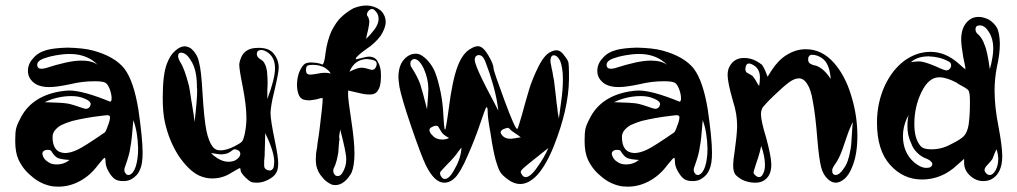

<svg xmlns="http://www.w3.org/2000/svg" viewBox="-20 -743 3751 708"><path d="M323.2 -556.6C297.9 -563.5 266.6 -566.4 228.5 -567.4C195.3 -566.4 169.9 -563.5 152.3 -558.6C130.9 -552.7 114.3 -543 101.6 -527.3C88.9 -513.7 83 -498 83 -481.4C83 -460.9 92.8 -445.3 112.3 -432.6C125 -425.8 140.6 -421.9 161.1 -421.9C181.6 -421.9 207 -425.8 239.3 -432.6C267.6 -439.5 296.9 -443.4 329.1 -443.4C349.6 -443.4 363.3 -441.4 369.1 -437.5C375 -434.6 379.9 -425.8 384.8 -414.1C389.6 -400.4 391.6 -389.6 391.6 -380.9C391.6 -372.1 389.6 -368.2 385.7 -368.2H384.8L383.8 -369.1C318.4 -395.5 269.5 -409.2 235.4 -409.2C226.6 -409.2 214.8 -408.2 198.2 -405.3C127.9 -392.6 80.1 -358.4 53.7 -303.7C45.9 -289.1 41 -276.4 39.1 -267.6C37.1 -257.8 36.1 -243.2 36.1 -223.6C36.1 -195.3 40 -172.9 47.9 -155.3C58.6 -131.8 74.2 -111.3 95.7 -93.8C115.2 -76.2 137.7 -64.5 161.1 -58.6C170.9 -55.7 182.6 -54.7 195.3 -54.7C222.7 -54.7 249 -61.5 274.4 -75.2C299.8 -88.9 322.3 -108.4 340.8 -133.8C355.5 -152.3 364.3 -161.1 365.2 -161.1C368.2 -161.1 369.1 -156.2 369.1 -147.5C369.1 -136.7 372.1 -126 378.9 -113.3C385.7 -100.6 392.6 -91.8 400.4 -85C408.2 -78.1 419.9 -75.2 434.6 -75.2C447.3 -75.2 458 -78.1 465.8 -83C480.5 -91.8 490.2 -102.5 496.1 -117.2C502.9 -131.8 505.9 -152.3 505.9 -179.7C505.9 -217.8 500 -271.5 490.2 -339.8C478.5 -410.2 461.9 -459 438.5 -490.2C415 -519.5 377 -542 323.2 -556.6ZM155.3 -190.4C164.1 -190.4 168.9 -188.5 169.9 -184.6C177.7 -171.9 185.5 -164.1 193.4 -160.2C201.2 -157.2 215.8 -154.3 236.3 -153.3C223.6 -142.6 208 -136.7 188.5 -136.7C175.8 -136.7 165 -139.6 156.2 -146.5C146.5 -152.3 139.6 -161.1 136.7 -172.9C135.7 -177.7 136.7 -182.6 140.6 -185.5C143.6 -188.5 148.4 -190.4 155.3 -190.4ZM471.7 -299.8C482.4 -271.5 488.3 -236.3 489.3 -195.3C489.3 -168.9 486.3 -147.5 480.5 -128.9C474.6 -111.3 466.8 -101.6 458 -98.6L456.1 -97.7H454.1C449.2 -97.7 445.3 -99.6 443.4 -103.5C439.5 -107.4 438.5 -112.3 438.5 -117.2C438.5 -121.1 439.5 -125 441.4 -128.9C452.1 -159.2 459 -182.6 460.9 -201.2C464.8 -218.8 467.8 -252 471.7 -299.8ZM357.4 -316.4C368.2 -317.4 374 -318.4 376 -318.4C382.8 -317.4 385.7 -315.4 385.7 -311.5C385.7 -302.7 382.8 -291 377 -277.3C372.1 -262.7 368.2 -254.9 365.2 -253.9C315.4 -219.7 282.2 -198.2 264.6 -190.4C248 -182.6 232.4 -178.7 219.7 -178.7C189.5 -179.7 173.8 -199.2 173.8 -237.3C173.8 -247.1 176.8 -255.9 183.6 -263.7C189.5 -270.5 197.3 -277.3 207 -282.2C216.8 -287.1 230.5 -292 246.1 -296.9C263.7 -300.8 279.3 -304.7 296.9 -307.6C312.5 -310.5 333 -313.5 357.4 -316.4ZM243.2 -388.7C261.7 -388.7 278.3 -385.7 293 -378.9C307.6 -373 314.5 -366.2 314.5 -358.4C313.5 -354.5 312.5 -351.6 311.5 -349.6C305.7 -341.8 297.9 -339.8 287.1 -343.8C259.8 -353.5 240.2 -359.4 228.5 -361.3C215.8 -363.3 188.5 -365.2 144.5 -366.2C175.8 -380.9 209 -388.7 243.2 -388.7ZM136.7 -525.4C137.7 -526.4 141.6 -527.3 150.4 -530.3C158.2 -533.2 169.9 -536.1 186.5 -539.1C203.1 -542 218.8 -543.9 234.4 -543.9H238.3C269.5 -543.9 296.9 -536.1 319.3 -521.5C329.1 -514.6 335.9 -508.8 339.8 -503.9C326.2 -514.6 306.6 -519.5 281.2 -519.5H278.3C248 -519.5 204.1 -509.8 146.5 -491.2C139.6 -490.2 134.8 -489.3 133.8 -489.3C123 -489.3 117.2 -494.1 117.2 -503.9C117.2 -512.7 124 -520.5 136.7 -525.4Z M844.7 -192.4C850.6 -192.4 855.5 -190.4 860.4 -187.5C864.3 -184.6 866.2 -179.7 866.2 -174.8C865.2 -166 859.4 -158.2 846.7 -151.4C839.8 -148.4 832 -146.5 822.3 -146.5C809.6 -146.5 796.9 -150.4 782.2 -159.2C771.5 -166 763.7 -171.9 758.8 -178.7C775.4 -175.8 788.1 -173.8 794.9 -173.8C804.7 -173.8 813.5 -175.8 819.3 -177.7C827.1 -181.6 832 -184.6 835 -187.5C838.9 -190.4 841.8 -192.4 844.7 -192.4ZM958 -252C980.5 -206.1 991.2 -170.9 991.2 -146.5C991.2 -141.6 990.2 -134.8 989.3 -127C986.3 -118.2 981.4 -114.3 974.6 -114.3C969.7 -114.3 964.8 -116.2 960 -119.1C956.1 -122.1 954.1 -127 954.1 -131.8V-143.6C954.1 -148.4 954.1 -154.3 955.1 -160.2C956.1 -168 956.1 -173.8 956.1 -180.7C957 -195.3 957 -218.8 958 -252ZM645.5 -512.7C639.6 -522.5 636.7 -530.3 636.7 -536.1C636.7 -544.9 640.6 -548.8 647.5 -548.8C660.2 -548.8 672.9 -539.1 684.6 -518.6C698.2 -498 705.1 -468.8 706.1 -430.7C706.1 -428.7 706.1 -425.8 706.1 -419.9C707 -416 707 -412.1 707 -409.2C707 -387.7 704.1 -348.6 697.3 -293C697.3 -293.9 696.3 -302.7 694.3 -319.3C691.4 -335.9 688.5 -355.5 684.6 -378.9C681.6 -400.4 678.7 -417 676.8 -426.8C666 -467.8 656.2 -496.1 645.5 -512.7ZM940.4 -524.4C931.6 -529.3 927.7 -535.2 926.8 -543.9C927.7 -553.7 932.6 -558.6 943.4 -558.6C949.2 -558.6 955.1 -556.6 960.9 -553.7C983.4 -541 994.1 -520.5 994.1 -491.2C994.1 -464.8 984.4 -427.7 965.8 -377.9V-387.7C965.8 -393.6 965.8 -402.3 965.8 -414.1C966.8 -425.8 966.8 -434.6 966.8 -441.4C966.8 -450.2 965.8 -462.9 964.8 -477.5C962.9 -491.2 960 -502 956.1 -507.8C953.1 -515.6 947.3 -520.5 940.4 -524.4ZM687.5 -561.5C679.7 -568.4 670.9 -571.3 662.1 -572.3C649.4 -572.3 637.7 -566.4 626 -555.7C613.3 -544.9 603.5 -529.3 595.7 -508.8C585 -481.4 580.1 -439.5 580.1 -381.8C580.1 -343.8 583 -314.5 587.9 -293C597.7 -248 614.3 -207 637.7 -169.9C662.1 -133.8 687.5 -108.4 713.9 -95.7C729.5 -88.9 745.1 -85 761.7 -85C788.1 -85 811.5 -91.8 834 -106.4C852.5 -117.2 862.3 -123 864.3 -123C866.2 -123 867.2 -120.1 867.2 -115.2C867.2 -109.4 873 -100.6 885.7 -87.9C893.6 -80.1 900.4 -75.2 905.3 -72.3C910.2 -70.3 918 -69.3 926.8 -69.3C941.4 -69.3 956.1 -73.2 968.8 -80.1C981.4 -86.9 991.2 -93.8 997.1 -103.5C1002.9 -111.3 1005.9 -124 1005.9 -140.6C1005.9 -157.2 1002 -182.6 995.1 -215.8C983.4 -271.5 977.5 -308.6 977.5 -327.1C978.5 -344.7 982.4 -371.1 991.2 -405.3C1002 -451.2 1007.8 -481.4 1007.8 -494.1C1007.8 -503.9 1005.9 -514.6 1001 -526.4C995.1 -539.1 987.3 -548.8 979.5 -554.7C969.7 -561.5 958 -565.4 941.4 -566.4H930.7C900.4 -566.4 880.9 -555.7 870.1 -533.2C865.2 -521.5 862.3 -511.7 862.3 -503.9C862.3 -493.2 866.2 -466.8 875 -423.8C883.8 -377.9 888.7 -339.8 888.7 -307.6C888.7 -289.1 886.7 -268.6 881.8 -246.1C878.9 -233.4 876 -225.6 872.1 -220.7C867.2 -215.8 858.4 -210.9 845.7 -204.1C825.2 -193.4 807.6 -188.5 793 -188.5C782.2 -188.5 774.4 -191.4 767.6 -198.2C755.9 -210.9 747.1 -232.4 741.2 -260.7C735.4 -289.1 730.5 -336.9 726.6 -402.3C723.6 -456.1 719.7 -492.2 713.9 -513.7C710 -533.2 700.2 -549.8 687.5 -561.5Z M1234.4 -265.6C1249 -210 1256.8 -173.8 1256.8 -155.3C1256.8 -136.7 1252 -120.1 1241.2 -103.5C1236.3 -96.7 1231.4 -93.8 1225.6 -93.8C1220.7 -93.8 1215.8 -95.7 1213.9 -99.6C1210 -103.5 1209 -108.4 1209 -113.3C1209 -118.2 1210 -121.1 1210.9 -123C1215.8 -131.8 1218.8 -141.6 1221.7 -152.3C1224.6 -163.1 1225.6 -171.9 1227.5 -180.7C1227.5 -189.5 1229.5 -203.1 1230.5 -221.7C1231.4 -224.6 1232.4 -228.5 1231.4 -232.4C1230.5 -236.3 1230.5 -240.2 1231.4 -246.1C1232.4 -250 1233.4 -256.8 1234.4 -265.6ZM1132.8 -503.9C1151.4 -503.9 1168 -500 1180.7 -491.2C1190.4 -484.4 1196.3 -478.5 1199.2 -471.7C1194.3 -473.6 1186.5 -474.6 1177.7 -474.6C1169.9 -474.6 1160.2 -473.6 1147.5 -470.7C1135.7 -468.8 1127.9 -467.8 1124 -467.8C1119.1 -467.8 1115.2 -468.8 1112.3 -471.7C1109.4 -474.6 1108.4 -478.5 1108.4 -485.4C1108.4 -494.1 1110.4 -499 1114.3 -501C1117.2 -502.9 1124 -503.9 1132.8 -503.9ZM1268.6 -478.5C1281.2 -508.8 1302.7 -524.4 1333 -525.4C1344.7 -524.4 1354.5 -522.5 1361.3 -519.5C1366.2 -517.6 1369.1 -513.7 1369.1 -506.8C1369.1 -502 1367.2 -497.1 1364.3 -492.2C1360.4 -487.3 1356.4 -485.4 1352.5 -485.4H1350.6C1347.7 -486.3 1341.8 -487.3 1333 -490.2C1325.2 -492.2 1319.3 -493.2 1315.4 -493.2H1308.6C1299.8 -492.2 1286.1 -487.3 1268.6 -478.5ZM1352.5 -710C1356.4 -710 1361.3 -706.1 1367.2 -699.2C1373 -692.4 1376 -683.6 1376 -673.8C1376 -658.2 1368.2 -641.6 1352.5 -624C1350.6 -621.1 1342.8 -612.3 1330.1 -599.6C1331.1 -606.4 1333 -617.2 1336.9 -630.9C1339.8 -645.5 1341.8 -655.3 1341.8 -662.1C1341.8 -667 1340.8 -670.9 1339.8 -673.8C1339.8 -674.8 1338.9 -676.8 1337.9 -679.7C1336.9 -682.6 1335.9 -683.6 1335 -682.6C1334 -685.5 1333 -687.5 1333 -688.5C1333 -693.4 1335 -698.2 1338.9 -703.1C1343.8 -708 1347.7 -710 1352.5 -710ZM1381.8 -706.1C1367.2 -716.8 1349.6 -722.7 1331.1 -722.7C1315.4 -722.7 1299.8 -718.8 1284.2 -712.9C1269.5 -705.1 1254.9 -695.3 1240.2 -681.6C1225.6 -668.9 1213.9 -650.4 1202.1 -627.9C1192.4 -605.5 1184.6 -579.1 1180.7 -549.8C1177.7 -519.5 1172.9 -504.9 1168 -504.9L1167 -505.9H1166L1164.1 -506.8C1163.1 -507.8 1161.1 -507.8 1158.2 -508.8C1155.3 -509.8 1152.3 -509.8 1149.4 -510.7C1145.5 -511.7 1141.6 -511.7 1137.7 -511.7C1134.8 -512.7 1130.9 -512.7 1127 -512.7C1114.3 -512.7 1104.5 -509.8 1099.6 -503.9C1091.8 -495.1 1085.9 -484.4 1081.1 -470.7C1077.1 -457 1075.2 -443.4 1075.2 -429.7C1075.2 -417 1077.1 -405.3 1081.1 -394.5C1085 -384.8 1090.8 -378.9 1098.6 -376C1105.5 -374 1112.3 -373 1119.1 -373C1127 -373 1136.7 -375 1148.4 -377C1160.2 -380.9 1167 -381.8 1168 -381.8C1168.9 -381.8 1169.9 -380.9 1169.9 -377.9C1169.9 -365.2 1166 -327.1 1158.2 -264.6C1157.2 -254.9 1155.3 -243.2 1153.3 -230.5C1151.4 -216.8 1149.4 -207 1149.4 -200.2C1147.5 -193.4 1147.5 -186.5 1145.5 -177.7C1145.5 -168.9 1144.5 -162.1 1144.5 -156.2C1144.5 -145.5 1145.5 -137.7 1146.5 -131.8C1150.4 -115.2 1157.2 -101.6 1168.9 -88.9C1178.7 -76.2 1190.4 -68.4 1201.2 -63.5C1204.1 -61.5 1210 -60.5 1216.8 -60.5C1228.5 -60.5 1239.3 -64.5 1251 -74.2C1260.7 -82 1269.5 -93.8 1276.4 -106.4C1283.2 -123 1287.1 -146.5 1287.1 -176.8C1287.1 -207 1283.2 -248 1275.4 -298.8C1267.6 -351.6 1263.7 -380.9 1263.7 -387.7V-409.2L1302.7 -400.4C1317.4 -396.5 1330.1 -394.5 1342.8 -394.5C1353.5 -394.5 1360.4 -396.5 1365.2 -400.4C1370.1 -403.3 1374 -409.2 1377.9 -417C1382.8 -427.7 1384.8 -444.3 1384.8 -465.8C1384.8 -484.4 1381.8 -501 1374 -513.7C1368.2 -527.3 1356.4 -534.2 1339.8 -534.2C1335.9 -534.2 1329.1 -533.2 1318.4 -530.3L1293.9 -524.4C1293 -524.4 1292 -525.4 1292 -526.4C1292 -529.3 1295.9 -534.2 1303.7 -541C1311.5 -547.9 1320.3 -554.7 1330.1 -561.5C1352.5 -576.2 1370.1 -592.8 1383.8 -611.3C1395.5 -629.9 1402.3 -646.5 1402.3 -663.1C1401.4 -680.7 1394.5 -695.3 1381.8 -706.1Z M2002 -197.3C1992.2 -173.8 1978.5 -150.4 1960.9 -126C1944.3 -101.6 1929.7 -89.8 1918 -89.8C1913.1 -89.8 1909.2 -92.8 1905.3 -97.7C1902.3 -102.5 1900.4 -106.4 1900.4 -107.4C1899.4 -110.4 1902.3 -115.2 1908.2 -121.1C1915 -127.9 1946.3 -153.3 2002 -197.3ZM1681.6 -199.2C1680.7 -174.8 1672.9 -148.4 1658.2 -123C1644.5 -95.7 1631.8 -83 1620.1 -83C1616.2 -83 1612.3 -85 1608.4 -89.8C1601.6 -98.6 1600.6 -106.4 1606.4 -112.3C1609.4 -116.2 1619.1 -126 1632.8 -140.6C1648.4 -156.2 1660.2 -169.9 1668.9 -182.6C1673.8 -189.5 1678.7 -195.3 1681.6 -199.2ZM1852.5 -271.5C1853.5 -271.5 1855.5 -271.5 1855.5 -270.5C1857.4 -269.5 1857.4 -269.5 1858.4 -268.6L1862.3 -264.6C1864.3 -262.7 1866.2 -260.7 1869.1 -258.8L1872.1 -256.8C1875 -254.9 1878.9 -252 1884.8 -248C1889.6 -245.1 1895.5 -241.2 1900.4 -236.3C1895.5 -236.3 1890.6 -235.4 1885.7 -234.4C1880.9 -233.4 1876 -232.4 1872.1 -232.4C1868.2 -231.4 1864.3 -231.4 1861.3 -231.4C1844.7 -231.4 1834 -238.3 1827.1 -251C1826.2 -252 1826.2 -253.9 1826.2 -254.9C1826.2 -259.8 1830.1 -263.7 1835.9 -266.6C1843.8 -269.5 1848.6 -271.5 1852.5 -271.5ZM1611.3 -228.5C1596.7 -228.5 1585 -232.4 1576.2 -242.2C1567.4 -250 1563.5 -257.8 1563.5 -263.7C1563.5 -267.6 1566.4 -271.5 1572.3 -274.4C1577.1 -277.3 1583 -279.3 1587.9 -279.3C1591.8 -279.3 1594.7 -278.3 1595.7 -276.4C1596.7 -275.4 1599.6 -270.5 1603.5 -263.7C1607.4 -255.9 1612.3 -250 1617.2 -246.1C1620.1 -243.2 1627 -239.3 1635.7 -234.4C1628.9 -230.5 1621.1 -228.5 1611.3 -228.5ZM1497.1 -495.1C1494.1 -499 1493.2 -503.9 1493.2 -508.8C1493.2 -513.7 1494.1 -517.6 1498 -520.5C1500 -523.4 1503.9 -525.4 1507.8 -525.4C1519.5 -525.4 1531.2 -513.7 1543 -489.3C1553.7 -464.8 1559.6 -439.5 1559.6 -415C1559.6 -400.4 1557.6 -376 1554.7 -339.8C1543.9 -383.8 1535.2 -415 1529.3 -433.6C1522.5 -452.1 1511.7 -472.7 1497.1 -495.1ZM2022.5 -539.1C2024.4 -539.1 2026.4 -539.1 2029.3 -537.1C2031.2 -537.1 2034.2 -534.2 2037.1 -531.2C2040 -528.3 2043 -523.4 2045.9 -517.6C2048.8 -510.7 2050.8 -502 2052.7 -491.2C2054.7 -480.5 2055.7 -466.8 2055.7 -450.2C2055.7 -425.8 2053.7 -397.5 2048.8 -365.2C2043.9 -327.1 2041 -307.6 2041 -306.6L2040 -308.6C2040 -310.5 2040 -312.5 2039.1 -316.4C2038.1 -318.4 2038.1 -322.3 2037.1 -326.2C2036.1 -331.1 2036.1 -335.9 2035.2 -343.8C2034.2 -349.6 2033.2 -357.4 2032.2 -365.2C2031.2 -377.9 2029.3 -392.6 2027.3 -409.2C2025.4 -425.8 2024.4 -436.5 2023.4 -442.4C2022.5 -448.2 2021.5 -455.1 2019.5 -462.9C2018.6 -470.7 2017.6 -476.6 2016.6 -480.5C2015.6 -484.4 2015.6 -488.3 2013.7 -493.2C2013.7 -498 2011.7 -502.9 2010.7 -509.8C2009.8 -512.7 2009.8 -516.6 2009.8 -521.5C2010.7 -533.2 2014.6 -539.1 2022.5 -539.1ZM1732.4 -511.7C1731.4 -516.6 1730.5 -520.5 1730.5 -522.5C1730.5 -527.3 1732.4 -532.2 1734.4 -535.2C1738.3 -538.1 1741.2 -540 1745.1 -540C1753.9 -540 1761.7 -534.2 1766.6 -522.5C1767.6 -521.5 1770.5 -514.6 1775.4 -500C1781.2 -485.4 1788.1 -465.8 1794.9 -441.4C1802.7 -416 1808.6 -391.6 1812.5 -369.1C1815.4 -354.5 1816.4 -343.8 1817.4 -335C1812.5 -345.7 1797.9 -373 1775.4 -416C1752.9 -460 1738.3 -491.2 1732.4 -511.7ZM1799.8 -492.2C1799.8 -501 1793.9 -516.6 1781.2 -538.1C1768.6 -559.6 1756.8 -571.3 1745.1 -572.3C1738.3 -573.2 1728.5 -571.3 1717.8 -564.5C1696.3 -553.7 1679.7 -531.2 1667 -497.1C1654.3 -462.9 1643.6 -412.1 1634.8 -342.8C1627.9 -291 1623 -264.6 1621.1 -264.6C1618.2 -264.6 1616.2 -291 1613.3 -342.8C1611.3 -367.2 1607.4 -394.5 1600.6 -421.9C1593.8 -451.2 1586.9 -472.7 1579.1 -488.3C1572.3 -501 1563.5 -513.7 1552.7 -524.4C1541 -535.2 1531.2 -542 1522.5 -543.9C1519.5 -544.9 1516.6 -544.9 1512.7 -544.9C1496.1 -544.9 1481.4 -537.1 1468.8 -522.5C1456.1 -507.8 1449.2 -486.3 1449.2 -458C1449.2 -453.1 1450.2 -440.4 1453.1 -421.9C1458 -396.5 1471.7 -348.6 1496.1 -277.3C1520.5 -206.1 1538.1 -159.2 1549.8 -134.8C1571.3 -90.8 1593.8 -69.3 1618.2 -69.3C1631.8 -69.3 1645.5 -75.2 1658.2 -87.9C1670.9 -100.6 1686.5 -127 1704.1 -168C1721.7 -208 1737.3 -247.1 1750 -285.2C1762.7 -323.2 1770.5 -343.8 1773.4 -347.7H1774.4C1777.3 -347.7 1778.3 -341.8 1778.3 -331.1C1778.3 -318.4 1781.2 -291 1789.1 -250C1794.9 -208 1801.8 -175.8 1807.6 -153.3C1813.5 -132.8 1819.3 -117.2 1824.2 -109.4C1830.1 -99.6 1839.8 -90.8 1854.5 -80.1C1869.1 -69.3 1883.8 -64.5 1898.4 -64.5C1919.9 -64.5 1941.4 -76.2 1962.9 -99.6C1983.4 -123 2003.9 -158.2 2022.5 -205.1C2058.6 -295.9 2077.1 -377.9 2078.1 -449.2V-475.6C2078.1 -493.2 2077.1 -504.9 2076.2 -511.7C2075.2 -517.6 2071.3 -524.4 2064.5 -533.2C2053.7 -549.8 2043 -557.6 2032.2 -557.6C2025.4 -557.6 2019.5 -555.7 2012.7 -552.7C1996.1 -545.9 1980.5 -527.3 1965.8 -498C1951.2 -468.8 1938.5 -438.5 1929.7 -408.2C1920.9 -377.9 1912.1 -347.7 1904.3 -318.4C1895.5 -288.1 1890.6 -271.5 1887.7 -267.6H1886.7C1881.8 -267.6 1866.2 -302.7 1839.8 -374C1813.5 -445.3 1799.8 -484.4 1799.8 -492.2Z M2422.9 -556.6C2397.5 -563.5 2366.2 -566.4 2328.1 -567.4C2294.9 -566.4 2269.5 -563.5 2252 -558.6C2230.5 -552.7 2213.9 -543 2201.2 -527.3C2188.5 -513.7 2182.6 -498 2182.6 -481.4C2182.6 -460.9 2192.4 -445.3 2211.9 -432.6C2224.6 -425.8 2240.2 -421.9 2260.7 -421.9C2281.2 -421.9 2306.6 -425.8 2338.9 -432.6C2367.2 -439.5 2396.5 -443.4 2428.7 -443.4C2449.2 -443.4 2462.9 -441.4 2468.8 -437.5C2474.6 -434.6 2479.5 -425.8 2484.4 -414.1C2489.3 -400.4 2491.2 -389.6 2491.2 -380.9C2491.2 -372.1 2489.3 -368.2 2485.4 -368.2H2484.4L2483.4 -369.1C2418 -395.5 2369.1 -409.2 2335 -409.2C2326.2 -409.2 2314.5 -408.2 2297.9 -405.3C2227.5 -392.6 2179.7 -358.4 2153.3 -303.7C2145.5 -289.1 2140.6 -276.4 2138.7 -267.6C2136.7 -257.8 2135.7 -243.2 2135.7 -223.6C2135.7 -195.3 2139.6 -172.9 2147.5 -155.3C2158.2 -131.8 2173.8 -111.3 2195.3 -93.8C2214.8 -76.2 2237.3 -64.5 2260.7 -58.6C2270.5 -55.7 2282.2 -54.7 2294.9 -54.7C2322.3 -54.7 2348.6 -61.5 2374 -75.2C2399.4 -88.9 2421.9 -108.4 2440.4 -133.8C2455.1 -152.3 2463.9 -161.1 2464.8 -161.1C2467.8 -161.1 2468.8 -156.2 2468.8 -147.5C2468.8 -136.7 2471.7 -126 2478.5 -113.3C2485.4 -100.6 2492.2 -91.8 2500 -85C2507.8 -78.1 2519.5 -75.2 2534.2 -75.2C2546.9 -75.2 2557.6 -78.1 2565.4 -83C2580.1 -91.8 2589.8 -102.5 2595.7 -117.2C2602.5 -131.8 2605.5 -152.3 2605.5 -179.7C2605.5 -217.8 2599.6 -271.5 2589.8 -339.8C2578.1 -410.2 2561.5 -459 2538.1 -490.2C2514.6 -519.5 2476.6 -542 2422.9 -556.6ZM2254.9 -190.4C2263.7 -190.4 2268.6 -188.5 2269.5 -184.6C2277.3 -171.9 2285.2 -164.1 2293 -160.2C2300.8 -157.2 2315.4 -154.3 2335.9 -153.3C2323.2 -142.6 2307.6 -136.7 2288.1 -136.7C2275.4 -136.7 2264.6 -139.6 2255.9 -146.5C2246.1 -152.3 2239.3 -161.1 2236.3 -172.9C2235.4 -177.7 2236.3 -182.6 2240.2 -185.5C2243.2 -188.5 2248 -190.4 2254.9 -190.4ZM2571.3 -299.8C2582 -271.5 2587.9 -236.3 2588.9 -195.3C2588.9 -168.9 2585.9 -147.5 2580.1 -128.9C2574.2 -111.3 2566.4 -101.6 2557.6 -98.6L2555.7 -97.7H2553.7C2548.8 -97.7 2544.9 -99.6 2543 -103.5C2539.1 -107.4 2538.1 -112.3 2538.1 -117.2C2538.1 -121.1 2539.1 -125 2541 -128.9C2551.8 -159.2 2558.6 -182.6 2560.5 -201.2C2564.5 -218.8 2567.4 -252 2571.3 -299.8ZM2457 -316.4C2467.8 -317.4 2473.6 -318.4 2475.6 -318.4C2482.4 -317.4 2485.4 -315.4 2485.4 -311.5C2485.4 -302.7 2482.4 -291 2476.6 -277.3C2471.7 -262.7 2467.8 -254.9 2464.8 -253.9C2415 -219.7 2381.8 -198.2 2364.3 -190.4C2347.7 -182.6 2332 -178.7 2319.3 -178.7C2289.1 -179.7 2273.4 -199.2 2273.4 -237.3C2273.4 -247.1 2276.4 -255.9 2283.2 -263.7C2289.1 -270.5 2296.9 -277.3 2306.6 -282.2C2316.4 -287.1 2330.1 -292 2345.7 -296.9C2363.3 -300.8 2378.9 -304.7 2396.5 -307.6C2412.1 -310.5 2432.6 -313.5 2457 -316.4ZM2342.8 -388.7C2361.3 -388.7 2377.9 -385.7 2392.6 -378.9C2407.2 -373 2414.1 -366.2 2414.1 -358.4C2413.1 -354.5 2412.1 -351.6 2411.1 -349.6C2405.3 -341.8 2397.5 -339.8 2386.7 -343.8C2359.4 -353.5 2339.8 -359.4 2328.1 -361.3C2315.4 -363.3 2288.1 -365.2 2244.1 -366.2C2275.4 -380.9 2308.6 -388.7 2342.8 -388.7ZM2236.3 -525.4C2237.3 -526.4 2241.2 -527.3 2250 -530.3C2257.8 -533.2 2269.5 -536.1 2286.1 -539.1C2302.7 -542 2318.4 -543.9 2334 -543.9H2337.9C2369.1 -543.9 2396.5 -536.1 2418.9 -521.5C2428.7 -514.6 2435.5 -508.8 2439.5 -503.9C2425.8 -514.6 2406.2 -519.5 2380.9 -519.5H2377.9C2347.7 -519.5 2303.7 -509.8 2246.1 -491.2C2239.3 -490.2 2234.4 -489.3 2233.4 -489.3C2222.7 -489.3 2216.8 -494.1 2216.8 -503.9C2216.8 -512.7 2223.6 -520.5 2236.3 -525.4Z M2787.1 -205.1C2795.9 -178.7 2800.8 -156.2 2800.8 -135.7C2800.8 -122.1 2798.8 -111.3 2793.9 -102.5C2790 -93.8 2785.2 -89.8 2778.3 -89.8C2775.4 -89.8 2772.5 -90.8 2768.6 -93.8C2761.7 -98.6 2758.8 -103.5 2758.8 -107.4C2758.8 -110.4 2760.7 -116.2 2763.7 -125C2763.7 -126 2764.6 -128.9 2766.6 -134.8L2775.4 -161.1C2779.3 -172.9 2783.2 -187.5 2787.1 -205.1ZM3125 -293C3124 -285.2 3122.1 -268.6 3121.1 -244.1C3120.1 -218.8 3118.2 -199.2 3115.2 -186.5C3110.4 -158.2 3102.5 -135.7 3090.8 -121.1C3081.1 -105.5 3070.3 -97.7 3060.5 -97.7C3052.7 -98.6 3048.8 -103.5 3048.8 -112.3V-117.2C3049.8 -122.1 3053.7 -129.9 3061.5 -140.6C3069.3 -151.4 3078.1 -168.9 3086.9 -193.4C3088.9 -199.2 3093.8 -212.9 3100.6 -233.4C3107.4 -253.9 3113.3 -269.5 3118.2 -279.3C3121.1 -285.2 3123 -290 3125 -293ZM2733.4 -475.6C2730.5 -478.5 2728.5 -482.4 2728.5 -489.3C2729.5 -502 2733.4 -508.8 2742.2 -508.8C2747.1 -508.8 2753.9 -505.9 2762.7 -500C2775.4 -491.2 2782.2 -476.6 2782.2 -457C2782.2 -446.3 2781.2 -436.5 2779.3 -425.8C2777.3 -428.7 2774.4 -432.6 2770.5 -439.5C2767.6 -445.3 2764.6 -450.2 2761.7 -454.1C2758.8 -458 2756.8 -460.9 2753.9 -463.9C2752 -464.8 2745.1 -468.8 2733.4 -475.6ZM2973.6 -541C2988.3 -541 3001 -536.1 3012.7 -527.3C3025.4 -517.6 3033.2 -503.9 3038.1 -485.4C3041 -472.7 3043 -460.9 3043 -452.1C3033.2 -467.8 3022.5 -479.5 3011.7 -488.3C3001 -496.1 2991.2 -501 2984.4 -502C2977.5 -502.9 2971.7 -505.9 2966.8 -508.8C2961.9 -511.7 2960 -517.6 2960 -524.4C2960 -529.3 2960.9 -533.2 2963.9 -536.1C2965.8 -539.1 2968.8 -541 2973.6 -541ZM3055.7 -510.7C3025.4 -544.9 2991.2 -561.5 2951.2 -561.5C2926.8 -561.5 2904.3 -554.7 2881.8 -541C2860.4 -528.3 2841.8 -508.8 2825.2 -483.4L2810.5 -460L2801.8 -482.4C2797.9 -491.2 2793.9 -498 2790 -503.9C2785.2 -507.8 2778.3 -512.7 2769.5 -517.6C2754.9 -525.4 2740.2 -529.3 2723.6 -529.3C2699.2 -529.3 2680.7 -518.6 2669.9 -497.1C2665 -488.3 2663.1 -477.5 2663.1 -465.8C2663.1 -447.3 2669.9 -416 2682.6 -371.1C2693.4 -338.9 2698.2 -307.6 2698.2 -277.3C2697.3 -251 2694.3 -221.7 2689.5 -188.5C2685.5 -164.1 2683.6 -145.5 2683.6 -130.9C2683.6 -117.2 2686.5 -107.4 2691.4 -99.6C2696.3 -93.8 2705.1 -86.9 2716.8 -80.1C2731.4 -73.2 2747.1 -69.3 2763.7 -69.3C2775.4 -69.3 2785.2 -71.3 2793 -75.2C2813.5 -85.9 2824.2 -105.5 2824.2 -135.7C2824.2 -156.2 2817.4 -189.5 2805.7 -233.4C2792 -277.3 2786.1 -306.6 2786.1 -321.3C2786.1 -332 2788.1 -339.8 2793 -347.7C2797.9 -353.5 2810.5 -368.2 2833 -389.6C2856.4 -412.1 2875 -428.7 2889.6 -439.5C2903.3 -449.2 2915 -454.1 2925.8 -454.1C2937.5 -454.1 2948.2 -447.3 2957 -432.6C2965.8 -419.9 2972.7 -398.4 2977.5 -368.2C2983.4 -337.9 2989.3 -291 2994.1 -228.5C2998 -180.7 3002.9 -146.5 3007.8 -127C3012.7 -107.4 3021.5 -92.8 3033.2 -82C3043 -73.2 3052.7 -69.3 3061.5 -69.3C3072.3 -69.3 3083 -74.2 3094.7 -84C3104.5 -92.8 3113.3 -105.5 3120.1 -122.1C3134.8 -154.3 3141.6 -194.3 3141.6 -242.2C3141.6 -293 3133.8 -342.8 3118.2 -392.6C3103.5 -441.4 3082 -480.5 3055.7 -510.7Z M3331.1 -320.3C3328.1 -310.5 3326.2 -296.9 3326.2 -279.3C3326.2 -267.6 3327.1 -256.8 3329.1 -246.1C3332 -235.4 3335 -224.6 3340.8 -212.9C3344.7 -200.2 3352.5 -189.5 3362.3 -179.7C3372.1 -169.9 3383.8 -162.1 3398.4 -157.2C3411.1 -151.4 3418 -144.5 3418 -137.7C3417 -128.9 3410.2 -124 3397.5 -124H3395.5C3381.8 -124 3367.2 -130.9 3350.6 -144.5C3323.2 -168.9 3309.6 -201.2 3309.6 -241.2C3309.6 -263.7 3314.5 -284.2 3323.2 -304.7C3327.1 -311.5 3330.1 -317.4 3331.1 -320.3ZM3377.9 -403.3C3395.5 -439.5 3417 -458 3443.4 -458C3461.9 -458 3482.4 -451.2 3506.8 -438.5C3507.8 -438.5 3508.8 -437.5 3510.7 -435.5C3511.7 -434.6 3512.7 -433.6 3513.7 -433.6C3534.2 -422.9 3546.9 -415 3550.8 -410.2C3554.7 -404.3 3556.6 -391.6 3556.6 -371.1V-361.3C3556.6 -329.1 3554.7 -303.7 3551.8 -283.2C3548.8 -264.6 3543 -251 3535.2 -242.2C3527.3 -233.4 3510.7 -222.7 3484.4 -210C3462.9 -198.2 3439.5 -192.4 3414.1 -192.4C3394.5 -192.4 3381.8 -196.3 3375 -204.1C3359.4 -221.7 3351.6 -249 3351.6 -286.1C3351.6 -328.1 3360.4 -367.2 3377.9 -403.3ZM3338.9 -513.7C3355.5 -528.3 3377 -535.2 3405.3 -535.2C3431.6 -534.2 3456.1 -528.3 3477.5 -516.6C3484.4 -513.7 3487.3 -508.8 3487.3 -502C3487.3 -497.1 3485.4 -492.2 3481.4 -488.3C3478.5 -485.4 3473.6 -483.4 3468.8 -483.4C3467.8 -483.4 3464.8 -484.4 3460.9 -485.4C3446.3 -491.2 3438.5 -494.1 3437.5 -495.1C3431.6 -498 3421.9 -502 3409.2 -506.8C3390.6 -513.7 3377 -516.6 3368.2 -516.6C3361.3 -516.6 3351.6 -515.6 3338.9 -513.7ZM3586.9 -616.2C3580.1 -621.1 3577.1 -627.9 3577.1 -634.8C3577.1 -644.5 3582 -649.4 3592.8 -649.4C3605.5 -649.4 3616.2 -641.6 3626 -626C3636.7 -609.4 3642.6 -588.9 3642.6 -563.5C3642.6 -553.7 3641.6 -543 3639.6 -531.2C3636.7 -514.6 3633.8 -500 3629.9 -488.3C3624 -530.3 3618.2 -560.5 3610.4 -578.1C3604.5 -595.7 3595.7 -608.4 3586.9 -616.2ZM3656.2 -640.6C3649.4 -652.3 3639.6 -662.1 3627.9 -669.9C3614.3 -676.8 3601.6 -680.7 3588.9 -680.7C3575.2 -680.7 3563.5 -676.8 3554.7 -669.9C3534.2 -654.3 3524.4 -629.9 3524.4 -597.7C3524.4 -581.1 3527.3 -559.6 3532.2 -531.2C3537.1 -509.8 3540 -495.1 3540 -487.3C3539.1 -487.3 3530.3 -495.1 3513.7 -509.8C3481.4 -538.1 3447.3 -551.8 3411.1 -551.8C3377 -551.8 3345.7 -541 3315.4 -519.5C3285.2 -497.1 3260.7 -465.8 3242.2 -425.8C3223.6 -384.8 3213.9 -339.8 3213.9 -291C3213.9 -223.6 3229.5 -171.9 3261.7 -135.7C3293.9 -99.6 3333 -81.1 3379.9 -81.1C3427.7 -81.1 3471.7 -98.6 3509.8 -134.8L3535.2 -157.2V-142.6C3535.2 -125 3542 -109.4 3556.6 -95.7C3571.3 -82 3587.9 -75.2 3606.4 -75.2C3618.2 -75.2 3628.9 -78.1 3637.7 -83C3663.1 -97.7 3675.8 -126 3675.8 -167C3675.8 -192.4 3670.9 -228.5 3662.1 -275.4C3652.3 -324.2 3647.5 -369.1 3647.5 -409.2C3647.5 -438.5 3650.4 -467.8 3656.2 -497.1C3663.1 -526.4 3667 -554.7 3667 -583C3666 -608.4 3663.1 -627.9 3656.2 -640.6ZM3654.3 -192.4C3658.2 -183.6 3660.2 -172.9 3661.1 -158.2C3661.1 -141.6 3658.2 -127.9 3651.4 -115.2C3644.5 -103.5 3637.7 -97.7 3629.9 -97.7C3625 -97.7 3620.1 -99.6 3617.2 -103.5C3612.3 -108.4 3610.4 -112.3 3610.4 -117.2C3611.3 -122.1 3614.3 -127.9 3619.1 -132.8L3621.1 -134.8C3631.8 -146.5 3638.7 -154.3 3640.6 -159.2C3644.5 -170.9 3649.4 -181.6 3654.3 -192.4Z"/></svg>

Font: Puffy Slushy
Style: Regular
Weight: 400
Designer: Intuisi Creative
Foundry: Intuisi Creative
Version: Version 001.000